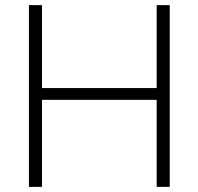

<svg xmlns="http://www.w3.org/2000/svg" viewBox="-20 -730 775 750"><path d="M643 -710V0H592V-340H144V0H93V-710H144V-386H592V-710Z"/></svg>

Font: Raleway Light
Style: Regular
Weight: 300
Designer: Matt McInerney, Pablo Impallari, Rodrigo Fuenzalida
Foundry: Matt McInerney, Pablo Impallari, Rodrigo Fuenzalida
Version: Version 4.026